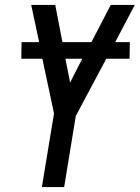

<svg xmlns="http://www.w3.org/2000/svg" viewBox="-20 -755 564 775"><path d="M149 0 198 -297 151 -518H66L67 -585H138L106 -735H203L232 -585H349L427 -735H524L445 -585H504L503 -518H409L286 -287L239 0ZM263 -422 312 -518H244Z"/></svg>

Font: Iosevka SS18 Medium
Style: Italic
Weight: 500
Italic angle: -9°
Monospace: yes
Designer: Belleve Invis
Foundry: Belleve Invis
Version: Version 25.1.1; ttfautohint (v1.8.4)